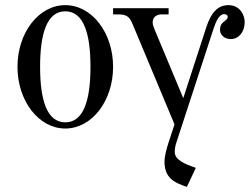

<svg xmlns="http://www.w3.org/2000/svg" viewBox="-20 -488 980 747"><path d="M48 -228C48 -96 130 12 234 12C338 12 420 -96 420 -228C420 -360 338 -468 234 -468C130 -468 48 -360 48 -228ZM136 -228C136 -356 162 -444 234 -444C306 -444 332 -356 332 -228C332 -100 306 -12 234 -12C162 -12 136 -100 136 -228ZM420 -432H443C479 -432 487 -416 498 -389L659 -4L635 69C630 85 620 118 620 141C620 201 654 222 707 239L742 165C697 150 660 133 660 104C660 92 661 82 667 64L684 12L812 -380C821 -406 833 -433 852 -433C862 -433 866 -428 866 -422C866 -416 862 -412 854 -406C846 -400 836 -392 836 -372C836 -354 851 -336 878 -336C909 -336 932 -364 932 -402C932 -430 913 -468 869 -468C830 -468 802 -443 782 -380L693 -106L582 -372C577 -384 574 -392 574 -401C574 -425 594 -432 608 -432H636V-456H420Z"/></svg>

Font: Old Standard
Style: Regular
Weight: 400
Designer: Alexey Kryukov <alexios@thessalonica.org.ru>
Version: Version 2.0